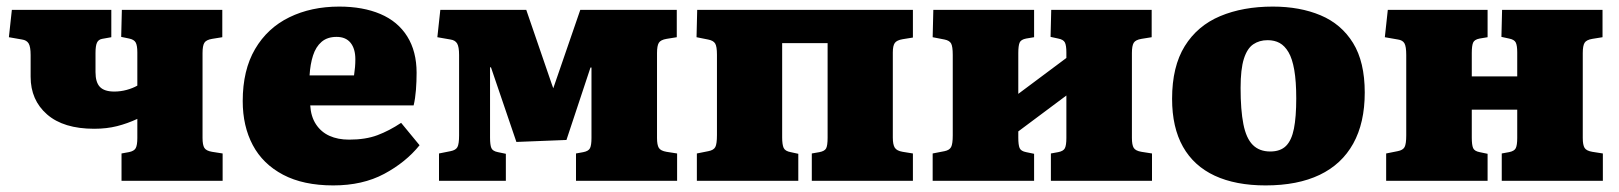

<svg xmlns="http://www.w3.org/2000/svg" viewBox="-20 -549 4917 583"><path d="M349 0V-83L371 -87Q387 -90 392 -99Q397 -108 397 -130V-188Q367 -174 335.5 -166Q304 -158 266 -158Q173 -158 123 -201.5Q73 -245 73 -316V-382Q73 -407 67 -417Q61 -427 47 -429L7 -436L16 -519H318V-436L290 -431Q279 -429 274.5 -419.5Q270 -410 270 -388V-330Q270 -299 283.5 -285Q297 -271 327 -271Q346 -271 364.5 -276Q383 -281 397 -289V-390Q397 -411 392 -420Q387 -429 372 -432L348 -437L350 -519H655V-436L624 -431Q606 -428 600.5 -419Q595 -410 595 -388V-130Q595 -109 600.5 -100Q606 -91 624 -88L656 -83V0Z M992 14Q901 14 839.5 -18.5Q778 -51 747.5 -108.5Q717 -166 717 -242Q717 -336 754.5 -400Q792 -464 858.5 -496.5Q925 -529 1010 -529Q1082 -529 1135 -506.5Q1188 -484 1216.5 -438.5Q1245 -393 1245 -328Q1245 -302 1243 -276Q1241 -250 1236 -229H922Q924 -195 939.5 -171.5Q955 -148 980.5 -136.5Q1006 -125 1040 -125Q1090 -125 1126 -138.5Q1162 -152 1198 -176L1254 -108Q1212 -56 1146.5 -21Q1081 14 992 14ZM920 -320H1055Q1057 -333 1058 -345Q1059 -357 1059 -369Q1059 -401 1044.5 -419Q1030 -437 1002 -437Q974 -437 956.5 -422Q939 -407 930.5 -380.5Q922 -354 920 -320Z M1313 0V-83L1348 -90Q1364 -93 1369 -102.5Q1374 -112 1374 -138V-382Q1374 -407 1368 -417Q1362 -427 1348 -429L1308 -436L1317 -519H1578L1656 -292L1660 -281L1742 -519H2035V-436L2004 -431Q1986 -428 1980.5 -419Q1975 -410 1975 -388V-130Q1975 -109 1980.5 -100Q1986 -91 2004 -88L2036 -83V0H1729V-83L1751 -87Q1767 -90 1771.5 -99Q1776 -108 1776 -130V-344H1773L1700 -124L1548 -118L1471 -344L1468 -345V-131Q1468 -109 1472 -99.5Q1476 -90 1492 -87L1516 -82V0Z M2096 0V-83L2131 -90Q2147 -93 2152 -102.5Q2157 -112 2157 -139V-383Q2157 -408 2151.5 -417Q2146 -426 2130 -429L2095 -436L2097 -519H2752V-435L2721 -430Q2703 -427 2697 -418.5Q2691 -410 2691 -390V-131Q2691 -110 2697 -100.5Q2703 -91 2721 -88L2752 -83V0H2445V-83L2468 -87Q2484 -90 2488.5 -98.5Q2493 -107 2493 -131V-418H2355V-132Q2355 -110 2359.5 -100Q2364 -90 2381 -87L2404 -82V0Z M2812 0V-83L2848 -90Q2863 -93 2868 -102.5Q2873 -112 2873 -138V-382Q2873 -408 2868 -417Q2863 -426 2848 -429L2812 -436L2814 -519H3120V-436L3096 -432Q3080 -429 3076 -419.5Q3072 -410 3072 -388V-264L3218 -373V-390Q3218 -411 3213.5 -420Q3209 -429 3193 -432L3170 -437L3172 -519H3477V-436L3446 -431Q3428 -428 3422.5 -419Q3417 -410 3417 -388V-130Q3417 -109 3422.5 -100Q3428 -91 3446 -88L3478 -83V0H3171V-83L3193 -87Q3209 -90 3213.5 -99Q3218 -108 3218 -130V-259L3072 -150V-131Q3072 -109 3076 -99.5Q3080 -90 3096 -87L3120 -82V0Z M3823 14Q3732 14 3668.5 -15.5Q3605 -45 3572 -103.5Q3539 -162 3539 -249Q3539 -347 3577.5 -409Q3616 -471 3685 -500Q3754 -529 3845 -529Q3927 -529 3990 -502.5Q4053 -476 4088.5 -418.5Q4124 -361 4124 -268Q4124 -176 4089 -113Q4054 -50 3987 -18Q3920 14 3823 14ZM3837 -89Q3868 -89 3885 -106Q3902 -123 3909 -158.5Q3916 -194 3916 -250Q3916 -302 3910 -336.5Q3904 -371 3892.5 -390.5Q3881 -410 3865.5 -418.5Q3850 -427 3829 -427Q3804 -427 3785.5 -414.5Q3767 -402 3757 -370.5Q3747 -339 3747 -282Q3747 -215 3755.5 -172Q3764 -129 3784 -109Q3804 -89 3837 -89Z M4189 0V-83L4224 -90Q4240 -93 4245 -102.5Q4250 -112 4250 -138V-382Q4250 -408 4244.5 -417.5Q4239 -427 4225 -429L4185 -436L4194 -519H4497V-436L4473 -432Q4457 -429 4453 -419.5Q4449 -410 4449 -388V-317H4587V-390Q4587 -411 4582.5 -420Q4578 -429 4562 -432L4539 -437L4541 -519H4846V-436L4815 -431Q4797 -428 4791.5 -419Q4786 -410 4786 -388V-130Q4786 -109 4791.5 -100Q4797 -91 4815 -88L4847 -83V0H4540V-83L4562 -87Q4578 -90 4582.5 -99Q4587 -108 4587 -130V-216H4449V-131Q4449 -109 4453 -99.5Q4457 -90 4473 -87L4497 -82V0Z"/></svg>

Font: Literata ExtraBold
Style: Regular
Weight: 800
Designer: Latin by Veronika Burian and Jose Scaglione. Greek by Irene Vlachou. Cyrillic by Vera Evstafieva.
Foundry: TypeTogether
Version: Version 3.103;gftools[0.9.29]